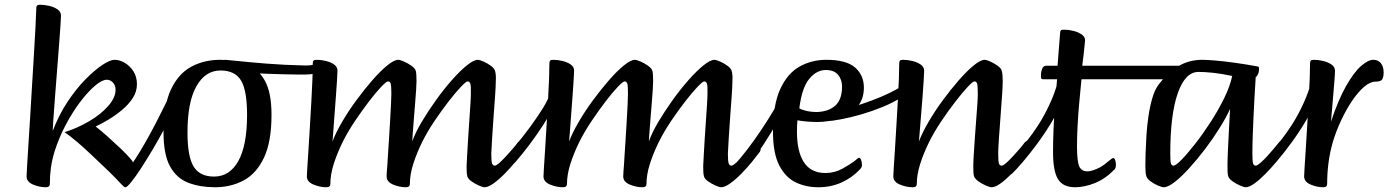

<svg xmlns="http://www.w3.org/2000/svg" viewBox="-20 -776 5850 809"><path d="M173 13Q146 13 119 1.5Q92 -10 92 -33Q92 -39 94 -74Q96 -109 99.5 -163Q103 -217 107 -282Q111 -347 115 -415.5Q119 -484 123 -547.5Q127 -611 129.5 -662Q132 -713 133 -742Q133 -749 136 -752.5Q139 -756 149 -756Q168 -756 188.5 -751Q209 -746 223 -736Q237 -726 237 -710Q237 -701 234.5 -664.5Q232 -628 228 -576Q224 -524 219.5 -466.5Q215 -409 211 -357Q207 -305 204.5 -268.5Q202 -232 202 -224Q228 -292 264.5 -347Q301 -402 340 -441.5Q379 -481 411.5 -502.5Q444 -524 463 -524Q484 -524 506 -511Q528 -498 542.5 -475Q557 -452 557 -421Q557 -390 539.5 -363Q522 -336 494.5 -313Q467 -290 437 -272Q407 -254 383 -243Q404 -227 433 -201Q462 -175 488.5 -150Q515 -125 528 -109Q547 -89 547 -69Q547 -52 540 -34Q533 -16 523 -1Q515 13 508 13Q503 13 492 1Q486 -6 466.5 -26Q447 -46 419 -72.5Q391 -99 361 -127.5Q331 -156 302 -180.5Q273 -205 252 -219Q306 -236 355.5 -265Q405 -294 436 -329.5Q467 -365 467 -398Q467 -416 456 -428Q445 -440 430 -440Q410 -440 380 -414.5Q350 -389 317.5 -346Q285 -303 256.5 -249Q228 -195 210 -138Q199 -102 194.5 -69Q190 -36 190 -1Q190 13 173 13Z M509 13Q503 13 500 -1Q497 -15 499 -31Q501 -47 510 -56Q527 -71 549 -104.5Q571 -138 595 -180.5Q619 -223 640 -264Q661 -305 676 -335.5Q691 -366 694 -374Q699 -380 705.5 -374Q712 -368 716 -353.5Q720 -339 715 -321Q699 -283 675 -238Q651 -193 625 -149Q599 -105 575 -68Q551 -31 533 -9Q515 13 509 13Z M886 13Q824 13 774.5 -5.5Q725 -24 697 -74Q669 -124 669 -219Q669 -334 701 -400.5Q733 -467 787 -495.5Q841 -524 907 -524Q969 -524 1018 -505.5Q1067 -487 1095.5 -437Q1124 -387 1124 -292Q1124 -178 1092 -111Q1060 -44 1006 -15.5Q952 13 886 13ZM882 -32Q948 -32 984.5 -98Q1021 -164 1021 -292Q1021 -395 995.5 -437Q970 -479 909 -479Q845 -479 807.5 -412.5Q770 -346 770 -218Q770 -116 796 -74Q822 -32 882 -32Z M1267 -462Q1257 -462 1232 -462Q1207 -462 1175 -463Q1143 -464 1111 -465Q1079 -466 1053.5 -467.5Q1028 -469 1017 -472Q1005 -476 986 -484Q967 -492 949.5 -501.5Q932 -511 925 -517.5Q918 -524 930 -524Q935 -524 981.5 -519Q1028 -514 1102.5 -508Q1177 -502 1267 -500Q1308 -500 1310 -511Q1311 -523 1315 -511Q1319 -499 1310 -477Q1307 -470 1300 -466Q1293 -462 1267 -462Z M1355 13Q1328 13 1300.5 1.5Q1273 -10 1273 -33Q1273 -40 1275 -71.5Q1277 -103 1280 -148.5Q1283 -194 1286 -247Q1289 -300 1292 -351Q1295 -402 1296.5 -444Q1298 -486 1298 -510Q1298 -517 1301 -520.5Q1304 -524 1314 -524Q1333 -524 1353.5 -519Q1374 -514 1388 -504Q1402 -494 1402 -478Q1402 -468 1400 -437Q1398 -406 1395 -365.5Q1392 -325 1389 -285.5Q1386 -246 1384 -217Q1382 -188 1381 -180Q1395 -217 1421.5 -262.5Q1448 -308 1481.5 -353.5Q1515 -399 1549 -438Q1583 -477 1612 -500.5Q1641 -524 1658 -524Q1665 -524 1681.5 -517Q1698 -510 1713.5 -499Q1729 -488 1732 -477Q1735 -466 1735 -434Q1735 -425 1733.5 -399Q1732 -373 1729 -339Q1726 -305 1723.5 -271Q1721 -237 1719 -212Q1717 -187 1717 -180Q1730 -217 1757 -262.5Q1784 -308 1817 -354Q1850 -400 1884 -438.5Q1918 -477 1947 -500.5Q1976 -524 1994 -524Q2000 -524 2016.5 -517Q2033 -510 2048 -499Q2063 -488 2066 -477Q2068 -470 2069 -459.5Q2070 -449 2069 -434Q2069 -412 2066 -370.5Q2063 -329 2059.5 -281.5Q2056 -234 2053.5 -192.5Q2051 -151 2050 -129Q2050 -96 2053.5 -87Q2057 -78 2065 -78Q2071 -78 2084 -89.5Q2097 -101 2112.5 -118Q2128 -135 2141.5 -150.5Q2155 -166 2161 -175Q2167 -182 2170 -182Q2174 -182 2181 -171Q2188 -160 2188 -149Q2188 -139 2182 -133Q2171 -118 2151 -93.5Q2131 -69 2107 -44.5Q2083 -20 2060 -3.5Q2037 13 2021 13Q2015 13 1998.5 6Q1982 -1 1966.5 -12Q1951 -23 1949 -34Q1947 -41 1946.5 -51.5Q1946 -62 1946 -77Q1947 -94 1948.5 -125Q1950 -156 1952.5 -193.5Q1955 -231 1957.5 -268Q1960 -305 1962 -335.5Q1964 -366 1964 -382Q1965 -415 1961.5 -424Q1958 -433 1950 -433Q1944 -433 1922 -410Q1900 -387 1870.5 -349Q1841 -311 1811 -266.5Q1781 -222 1759 -178Q1735 -129 1721 -84.5Q1707 -40 1707 -1Q1707 13 1691 13Q1663 13 1636 1.5Q1609 -10 1609 -33Q1609 -38 1610 -53.5Q1611 -69 1612.5 -86Q1614 -103 1614 -112Q1616 -141 1618.5 -181.5Q1621 -222 1623.5 -263Q1626 -304 1627.5 -336.5Q1629 -369 1629 -382Q1629 -415 1626 -424Q1623 -433 1615 -433Q1608 -433 1586 -410Q1564 -387 1535 -349Q1506 -311 1476 -266.5Q1446 -222 1424 -178Q1400 -129 1386 -84.5Q1372 -40 1372 -1Q1372 13 1355 13Z M2111 -52Q2106 -47 2094.5 -51Q2083 -55 2074 -61.5Q2065 -68 2069 -72Q2107 -109 2144.5 -153.5Q2182 -198 2214 -241.5Q2246 -285 2268 -321Q2290 -357 2295 -376Q2298 -387 2306.5 -381Q2315 -375 2320.5 -361Q2326 -347 2320 -336Q2297 -293 2268.5 -249Q2240 -205 2210.5 -166Q2181 -127 2155 -97Q2129 -67 2111 -52Z M2352 13Q2325 13 2297.5 1.5Q2270 -10 2270 -33Q2270 -40 2272 -71.5Q2274 -103 2277 -148.5Q2280 -194 2283 -247Q2286 -300 2289 -351Q2292 -402 2293.5 -444Q2295 -486 2295 -510Q2295 -517 2298 -520.5Q2301 -524 2311 -524Q2330 -524 2350.5 -519Q2371 -514 2385 -504Q2399 -494 2399 -478Q2399 -468 2397 -437Q2395 -406 2392 -365.5Q2389 -325 2386 -285.5Q2383 -246 2381 -217Q2379 -188 2378 -180Q2392 -217 2418.5 -262.5Q2445 -308 2478.5 -353.5Q2512 -399 2546 -438Q2580 -477 2609 -500.5Q2638 -524 2655 -524Q2662 -524 2678.5 -517Q2695 -510 2710.5 -499Q2726 -488 2729 -477Q2732 -466 2732 -434Q2732 -425 2730.5 -399Q2729 -373 2726 -339Q2723 -305 2720.5 -271Q2718 -237 2716 -212Q2714 -187 2714 -180Q2727 -217 2754 -262.5Q2781 -308 2814 -354Q2847 -400 2881 -438.5Q2915 -477 2944 -500.5Q2973 -524 2991 -524Q2997 -524 3013.5 -517Q3030 -510 3045 -499Q3060 -488 3063 -477Q3065 -470 3066 -459.5Q3067 -449 3066 -434Q3066 -412 3063 -370.5Q3060 -329 3056.5 -281.5Q3053 -234 3050.5 -192.5Q3048 -151 3047 -129Q3047 -96 3050.5 -87Q3054 -78 3062 -78Q3068 -78 3081 -89.5Q3094 -101 3109.5 -118Q3125 -135 3138.5 -150.5Q3152 -166 3158 -175Q3164 -182 3167 -182Q3171 -182 3178 -171Q3185 -160 3185 -149Q3185 -139 3179 -133Q3168 -118 3148 -93.5Q3128 -69 3104 -44.5Q3080 -20 3057 -3.5Q3034 13 3018 13Q3012 13 2995.5 6Q2979 -1 2963.5 -12Q2948 -23 2946 -34Q2944 -41 2943.5 -51.5Q2943 -62 2943 -77Q2944 -94 2945.5 -125Q2947 -156 2949.5 -193.5Q2952 -231 2954.5 -268Q2957 -305 2959 -335.5Q2961 -366 2961 -382Q2962 -415 2958.5 -424Q2955 -433 2947 -433Q2941 -433 2919 -410Q2897 -387 2867.5 -349Q2838 -311 2808 -266.5Q2778 -222 2756 -178Q2732 -129 2718 -84.5Q2704 -40 2704 -1Q2704 13 2688 13Q2660 13 2633 1.5Q2606 -10 2606 -33Q2606 -38 2607 -53.5Q2608 -69 2609.5 -86Q2611 -103 2611 -112Q2613 -141 2615.5 -181.5Q2618 -222 2620.5 -263Q2623 -304 2624.5 -336.5Q2626 -369 2626 -382Q2626 -415 2623 -424Q2620 -433 2612 -433Q2605 -433 2583 -410Q2561 -387 2532 -349Q2503 -311 2473 -266.5Q2443 -222 2421 -178Q2397 -129 2383 -84.5Q2369 -40 2369 -1Q2369 13 2352 13Z M3099 -40Q3094 -36 3086.5 -44.5Q3079 -53 3074.5 -65Q3070 -77 3075 -82Q3097 -105 3127 -144Q3157 -183 3186.5 -227Q3216 -271 3238.5 -309Q3261 -347 3267 -370Q3270 -376 3276 -365Q3282 -354 3286 -339Q3290 -324 3287 -318Q3262 -272 3230 -219Q3198 -166 3164 -118.5Q3130 -71 3099 -40Z M3428 13Q3376 13 3333 -7.5Q3290 -28 3263.5 -79Q3237 -130 3237 -221Q3237 -334 3267.5 -400.5Q3298 -467 3349 -495.5Q3400 -524 3461 -524Q3546 -524 3583 -491.5Q3620 -459 3620 -407Q3620 -355 3589.5 -323Q3559 -291 3514 -276.5Q3469 -262 3425 -262Q3401 -262 3378.5 -264Q3356 -266 3340 -269Q3339 -263 3338.5 -248Q3338 -233 3338 -221Q3338 -137 3367.5 -92Q3397 -47 3458 -47Q3497 -47 3530 -65.5Q3563 -84 3580 -97Q3596 -111 3599 -111Q3605 -111 3608.5 -101.5Q3612 -92 3612 -80Q3612 -76 3610 -71.5Q3608 -67 3602 -61Q3570 -27 3525.5 -7Q3481 13 3428 13ZM3423 -304Q3472 -306 3500 -331.5Q3528 -357 3528 -412Q3528 -440 3511.5 -460.5Q3495 -481 3459 -481Q3421 -481 3390 -444Q3359 -407 3348 -320Q3351 -316 3373 -310Q3395 -304 3423 -304Z M3461 -265Q3453 -264 3450 -274.5Q3447 -285 3453 -296Q3459 -307 3476 -307Q3498 -307 3533.5 -315.5Q3569 -324 3610.5 -337.5Q3652 -351 3691 -367.5Q3730 -384 3758.5 -400Q3787 -416 3796 -430Q3805 -442 3805 -435Q3805 -428 3800 -412.5Q3795 -397 3788 -382Q3781 -367 3775 -364Q3742 -343 3698 -325Q3654 -307 3609 -294Q3564 -281 3524.5 -273.5Q3485 -266 3461 -265Z M3826 13Q3799 13 3771.5 1.5Q3744 -10 3744 -33Q3744 -40 3746 -71.5Q3748 -103 3751 -148.5Q3754 -194 3757 -247Q3760 -300 3763 -351Q3766 -402 3767.5 -444Q3769 -486 3769 -510Q3769 -517 3772 -520.5Q3775 -524 3785 -524Q3804 -524 3824.5 -519Q3845 -514 3859.5 -504Q3874 -494 3874 -478Q3874 -468 3872 -437Q3870 -406 3867 -365.5Q3864 -325 3860.5 -285.5Q3857 -246 3855 -217Q3853 -188 3852 -180Q3866 -217 3892.5 -262.5Q3919 -308 3952.5 -353.5Q3986 -399 4020 -438Q4054 -477 4083 -500.5Q4112 -524 4129 -524Q4136 -524 4152 -517Q4168 -510 4183.5 -499Q4199 -488 4201 -477Q4205 -465 4205 -434Q4205 -412 4202 -370.5Q4199 -329 4195.5 -281.5Q4192 -234 4189 -192.5Q4186 -151 4186 -129Q4186 -96 4189 -87Q4192 -78 4201 -78Q4207 -78 4220 -89.5Q4233 -101 4248.5 -118Q4264 -135 4277.5 -150.5Q4291 -166 4297 -175Q4304 -182 4306 -182Q4310 -182 4317 -171Q4324 -160 4324 -149Q4324 -139 4319 -133Q4308 -118 4287.5 -93.5Q4267 -69 4243 -44.5Q4219 -20 4196.5 -3.5Q4174 13 4158 13Q4151 13 4134.5 6Q4118 -1 4102.5 -12Q4087 -23 4084 -34Q4082 -41 4081.5 -51.5Q4081 -62 4081 -77Q4081 -94 4083 -125Q4085 -156 4087.5 -193.5Q4090 -231 4093 -268Q4096 -305 4098 -335.5Q4100 -366 4100 -382Q4100 -415 4097 -424Q4094 -433 4086 -433Q4079 -433 4057.5 -410Q4036 -387 4006.5 -349Q3977 -311 3947 -266.5Q3917 -222 3895 -178Q3871 -129 3857 -84.5Q3843 -40 3843 -1Q3843 13 3826 13Z M4243 -43Q4239 -40 4228 -43.5Q4217 -47 4208.5 -53.5Q4200 -60 4204 -64Q4328 -194 4381 -293.5Q4434 -393 4442 -462Q4444 -481 4451 -468Q4458 -455 4460.5 -423.5Q4463 -392 4452 -352Q4441 -312 4413.5 -265.5Q4386 -219 4353 -174Q4320 -129 4290 -94Q4260 -59 4243 -43Z M4510 13Q4459 13 4438 -21Q4417 -55 4417 -136Q4417 -180 4419 -229Q4421 -278 4424.5 -322.5Q4428 -367 4430.5 -399Q4433 -431 4434 -442H4375Q4370 -442 4368 -444.5Q4366 -447 4366 -455Q4366 -473 4371 -486Q4376 -499 4389 -499H4436Q4437 -515 4439 -537.5Q4441 -560 4442.5 -582Q4444 -604 4445.5 -620Q4447 -636 4447 -638Q4447 -645 4450 -648Q4453 -651 4463 -651Q4482 -651 4502.5 -646Q4523 -641 4537.5 -631Q4552 -621 4552 -606Q4552 -603 4550 -585Q4548 -567 4545.5 -543Q4543 -519 4540 -499H4693Q4702 -499 4702 -486Q4702 -469 4696.5 -455.5Q4691 -442 4679 -442H4537Q4536 -431 4533 -402Q4530 -373 4526.5 -332.5Q4523 -292 4520.5 -247Q4518 -202 4518 -159Q4518 -96 4527.5 -75Q4537 -54 4562 -54Q4577 -54 4601.5 -64.5Q4626 -75 4647 -94Q4658 -103 4663 -106.5Q4668 -110 4671 -110Q4676 -110 4679 -101Q4682 -92 4682 -82Q4682 -68 4676 -62Q4637 -22 4593 -4.5Q4549 13 4510 13Z M4648 -442Q4644 -442 4642 -449Q4640 -456 4640 -459Q4640 -473 4645.5 -486Q4651 -499 4662 -499H4962Q4970 -499 4967.5 -490.5Q4965 -482 4955 -470.5Q4945 -459 4932.5 -450.5Q4920 -442 4909 -442Z M4883 13Q4876 13 4859.5 6Q4843 -1 4828 -12Q4813 -23 4810 -34Q4806 -46 4806 -77Q4806 -96 4807 -130Q4808 -164 4810.5 -204.5Q4813 -245 4819 -286Q4825 -327 4835 -361.5Q4845 -396 4860 -417Q4897 -467 4942.5 -495.5Q4988 -524 5046 -524Q5064 -524 5100.5 -521Q5137 -518 5183.5 -511.5Q5230 -505 5279 -496Q5285 -495 5285 -488Q5285 -472 5280 -462Q5275 -452 5271 -452Q5271 -449 5269.5 -426.5Q5268 -404 5266 -368Q5264 -332 5262 -290Q5260 -248 5258.5 -206Q5257 -164 5257 -129Q5257 -96 5260 -87Q5263 -78 5271 -78Q5277 -78 5290.5 -89.5Q5304 -101 5319.5 -118Q5335 -135 5348 -150.5Q5361 -166 5368 -175Q5374 -182 5376 -182Q5381 -182 5387.5 -171Q5394 -160 5394 -149Q5394 -139 5389 -133Q5378 -118 5357.5 -93.5Q5337 -69 5313 -44.5Q5289 -20 5266.5 -3.5Q5244 13 5228 13Q5222 13 5205.5 6Q5189 -1 5173.5 -12Q5158 -23 5155 -34Q5153 -41 5152.5 -51.5Q5152 -62 5152 -77Q5152 -102 5154 -145Q5156 -188 5158.5 -234Q5161 -280 5163 -317Q5146 -280 5118.5 -236Q5091 -192 5058 -148.5Q5025 -105 4991.5 -68Q4958 -31 4929.5 -9Q4901 13 4883 13ZM4925 -78Q4934 -78 4958.5 -103Q4983 -128 5015.5 -169.5Q5048 -211 5080.5 -261Q5113 -311 5138 -362Q5163 -413 5172 -456Q5124 -466 5089 -469.5Q5054 -473 5030 -473Q4974 -473 4942.5 -383Q4911 -293 4911 -128Q4911 -95 4914 -86.5Q4917 -78 4925 -78Z M5311 -43Q5307 -40 5296 -43.5Q5285 -47 5276.5 -53.5Q5268 -60 5272 -64Q5396 -194 5449 -293.5Q5502 -393 5510 -462Q5512 -481 5519 -468Q5526 -455 5528.5 -423.5Q5531 -392 5520 -352Q5509 -312 5481.5 -265.5Q5454 -219 5421 -174Q5388 -129 5358 -94Q5328 -59 5311 -43Z M5556 13Q5529 13 5502 1.5Q5475 -10 5475 -33Q5475 -41 5477 -72Q5479 -103 5482 -149Q5485 -195 5488 -247.5Q5491 -300 5494 -351Q5497 -402 5498.5 -444Q5500 -486 5500 -510Q5500 -517 5503 -520.5Q5506 -524 5516 -524Q5535 -524 5555.5 -519Q5576 -514 5590.5 -504Q5605 -494 5605 -478Q5605 -465 5602.5 -434Q5600 -403 5597 -367Q5594 -331 5591.5 -302Q5589 -273 5588 -263Q5619 -356 5652 -414Q5685 -472 5715 -498Q5745 -524 5766 -524Q5788 -524 5799 -509Q5810 -494 5810 -471Q5810 -453 5804.5 -442.5Q5799 -432 5776 -432Q5753 -432 5727.5 -410Q5702 -388 5677 -351Q5652 -314 5631 -269Q5610 -224 5596 -178Q5583 -132 5577.5 -88.5Q5572 -45 5572 -1Q5572 13 5556 13Z"/></svg>

Font: BriemHand
Style: Regular
Weight: 400
Designer: Gunnlaugur SE Briem, Eben Sorkin
Foundry: Sorkin Type
Version: Version 1.001; ttfautohint (v1.8.4.7-5d5b)